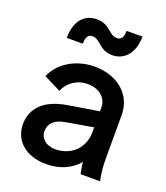

<svg xmlns="http://www.w3.org/2000/svg" viewBox="-145 -889 868 1002"><g transform="rotate(20 289.0 -388.5)"><path d="M228 12C304 12 365 -16 406 -64C407 -47 411 -27 416 0H524C515 -44 512 -76 512 -121V-364C512 -476 422 -553 294 -553C191 -553 100 -497 69 -418L163 -371C184 -421 231 -455 291 -455C356 -455 399 -417 399 -364V-343L227 -315C102 -294 44 -230 44 -143C44 -49 118 12 228 12ZM105 -644H194C194 -682 207 -698 229 -698C274 -698 285 -640 358 -640C424 -640 474 -692 474 -785H386C386 -751 375 -732 350 -732C306 -732 294 -789 220 -789C155 -789 105 -742 105 -644ZM162 -147C162 -189 189 -218 249 -228L399 -254V-225C399 -142 337 -77 246 -77C197 -77 162 -106 162 -147Z"/></g></svg>

Font: Mluvka SemiBold
Style: Regular
Weight: 600
Designer: Modified by Jiří Krblich, Original typeface by Gumpita Rahayu
Foundry: Gumpita Rahayu & Jiří Krblich
Version: Version 2.000;Glyphs 3.1.1 (3134)